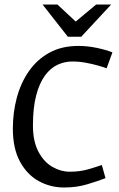

<svg xmlns="http://www.w3.org/2000/svg" viewBox="-20 -830 536 862"><path d="M267.7 11.8Q206.2 11.8 153.8 -17Q101.5 -45.9 69.6 -104.6Q37.7 -163.3 37.7 -253.3Q37.7 -324 55.2 -390.3Q72.8 -456.7 109 -509.3Q145.2 -561.9 200.7 -592.9Q256.2 -623.8 332.1 -623.8Q373.1 -623.8 415.3 -614.9Q457.5 -605.9 484.7 -594.9L458.7 -523.3Q442.8 -529.3 418.6 -536.1Q394.4 -543 365 -548.4Q335.7 -553.9 304.1 -553.9Q269.6 -553.9 237.9 -539Q206.3 -524.1 181.6 -490.5Q157 -456.8 142.5 -401.8Q127.9 -346.8 127.9 -266.7Q127.9 -194.7 152.8 -148.5Q177.6 -102.2 215.4 -80.7Q253.2 -59.1 291.8 -59.1Q338.5 -59.1 375 -69.6Q411.5 -80.2 437.2 -89.2L453.7 -30.1Q418.5 -16.6 371 -2.4Q323.6 11.8 267.7 11.8ZM284.6 -665.1 171 -809.7H237.8L319.8 -733.2L411.6 -809.7H479.1L344.7 -665.1Z"/></svg>

Font: Ancizar Sans Thin
Style: Italic
Weight: 100
Italic angle: -4°
Designer: Cesar Puertas, Viviana Monsalve, Julian Moncada, Julian Prieto, Jose Castro, Mariel Hernandez, Felipe Aragon, Sara Alarc
Version: Version 8.100